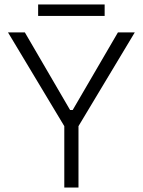

<svg xmlns="http://www.w3.org/2000/svg" viewBox="-20 -846 644 866"><path d="M334 0H270V-277L16 -700H92L296 -350H308L512 -700H588L334 -277ZM452 -774H152V-826H452Z"/></svg>

Font: Space Grotesk Variable Light
Style: Regular
Weight: 300
Designer: Florian Karsten
Foundry: Florian Karsten
Version: Version 2.000